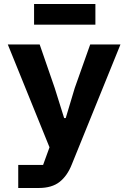

<svg xmlns="http://www.w3.org/2000/svg" viewBox="-20 -738 640 958"><path d="M71 200V85H195L227 -3L19 -516H178L253 -299L300 -149H308L353 -299L430 -516H581L338 83Q316 139 277.5 169.5Q239 200 173 200ZM150 -718H456V-615H150Z"/></svg>

Font: Lilex
Style: Regular
Weight: 400
Monospace: yes
Designer: Mike Abbink, Paul van der Laan, Pieter van Rosmalen, Mikhael Khrustik
Foundry: Mikhael Khrustik
Version: Version 2.510